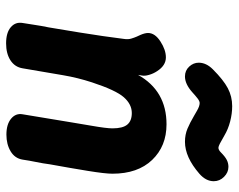

<svg xmlns="http://www.w3.org/2000/svg" viewBox="-94 -666 763 614"><g transform="rotate(90 287.0 -359.5)"><path d="M536 -338Q536 -315 527 -259.5Q518 -204 506 -138Q503 -115 498.5 -93.5Q494 -72 491 -51Q487 -26 464.5 -12.5Q442 1 411 1Q378 1 360 -14Q342 -29 346 -51L372 -208Q374 -222 382.5 -270.5Q391 -319 391 -338Q391 -371 379 -385.5Q367 -400 342 -400Q314 -400 291.5 -374.5Q269 -349 244 -273Q229 -227 221 -180L199 -51Q195 -26 173.5 -12Q152 2 119 2Q85 2 67.5 -13Q50 -28 54 -51Q57 -68 60 -89Q63 -110 68 -134Q72 -156 84.5 -233.5Q97 -311 105 -375Q107 -388 104 -398Q101 -408 97.5 -416Q94 -424 92 -428Q86 -442 86 -452Q86 -474 113 -491.5Q140 -509 164 -509Q190 -509 208 -481Q216 -469 220 -455Q224 -441 222 -432L220 -420Q271 -511 378 -511Q448 -511 492 -465Q536 -419 536 -338ZM181 -614Q181 -638 202 -659Q236 -693 262.5 -707Q289 -721 320 -721Q344 -721 369 -714.5Q394 -708 414 -696Q431 -686 440 -681.5Q449 -677 453 -677Q460 -677 468 -685Q481 -698 491.5 -703.5Q502 -709 514 -709Q532 -709 546 -695Q560 -681 560 -662Q560 -637 536 -616Q483 -570 434 -570Q411 -570 392 -578Q373 -586 351 -599Q349 -600 334.5 -608.5Q320 -617 310 -617Q304 -617 295.5 -610.5Q287 -604 275 -593Q249 -570 225 -570Q206 -570 193.5 -583.5Q181 -597 181 -614Z"/></g></svg>

Font: Mali
Style: Bold Italic
Weight: 700
Italic angle: -10°
Version: Version 1.000; ttfautohint (v1.6)